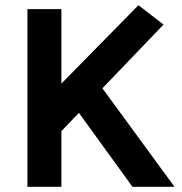

<svg xmlns="http://www.w3.org/2000/svg" viewBox="-20 -715 698 735"><path d="M487 0 282 -283 215 -213V0H85V-680H215V-395L510 -695L606 -621L372 -377L648 0Z"/></svg>

Font: Catamaran Thin
Style: Bold
Weight: 700
Version: Version 2.000